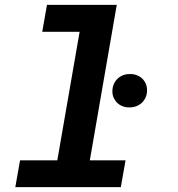

<svg xmlns="http://www.w3.org/2000/svg" viewBox="-20 -770 734 790"><path d="M173.3 -750H460.4L349.6 -110.4H496.6L477.1 0H43L62.5 -110.4H215.8L307.6 -639.2H153.8ZM442.4 -394Q442.4 -409.7 447.8 -422.6Q453.1 -435.5 462.6 -445.1Q472.2 -454.6 485.1 -460Q498 -465.3 513.7 -465.3Q528.3 -465.8 541.3 -461.2Q554.2 -456.5 564 -447.8Q573.7 -439 579.3 -426.5Q585 -414.1 585 -398.9Q585 -383.3 579.6 -370.4Q574.2 -357.4 564.7 -348.1Q555.2 -338.9 542 -333.5Q528.8 -328.1 513.7 -328.1Q499 -327.6 486.1 -332.3Q473.1 -336.9 463.6 -345.7Q454.1 -354.5 448.2 -366.7Q442.4 -378.9 442.4 -394Z"/></svg>

Font: Roboto Mono
Style: Bold Italic
Weight: 700
Designer: Google
Version: Version 2.000985; 2015; ttfautohint (v1.3)